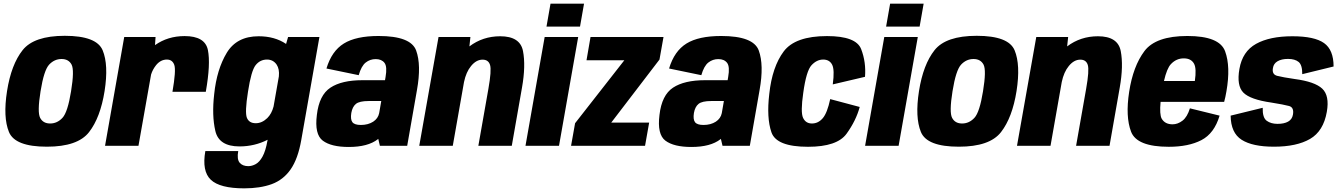

<svg xmlns="http://www.w3.org/2000/svg" viewBox="-20 -798 7330 1051"><path d="M236.5 5Q62 5 29 -75.5Q-4 -156 18.5 -299.5Q41.5 -445 103.8 -523.5Q166 -602 334.5 -602Q509 -602 542 -522.5Q575 -443 552.5 -299.5Q529.5 -154.5 467.5 -74.8Q405.5 5 236.5 5ZM254.5 -122Q293 -122 321.8 -152.8Q350.5 -183.5 369 -298.5Q388 -414 371.8 -444.5Q355.5 -475 317 -475Q278 -475 249.2 -444.5Q220.5 -414 202 -298.5Q183.5 -183.5 199.8 -152.8Q216 -122 254.5 -122Z M924 -295.5Q944.5 -413.5 934 -442.8Q923.5 -472 893.5 -472Q859.5 -472 834.5 -441.5Q815.5 -417.5 807 -390L738 0H555L660 -595.5H831.5L828.5 -551Q898.5 -600.5 990.5 -600.5Q1102.5 -600.5 1118 -524.2Q1133.5 -448 1106.5 -295.5Z M1317 233Q1183.5 233 1134 186Q1084.5 139 1104 29H1284Q1276 74 1292 92.8Q1308 111.5 1339 111.5Q1359.5 111.5 1380 100.2Q1400.5 89 1417.2 58.8Q1434 28.5 1444 -28L1445 -33Q1373.5 3.5 1291 3.5Q1178.5 3.5 1158.8 -81Q1139 -165.5 1152.5 -283Q1166.5 -418 1221.2 -508.8Q1276 -599.5 1395.5 -599.5Q1484 -599.5 1546 -557.5L1557 -595.5H1728.5L1629 -31Q1611 71.5 1571 129Q1531 186.5 1467.8 209.8Q1404.5 233 1317 233ZM1506.5 -380Q1510.5 -420 1494.5 -444Q1475.5 -472 1441.5 -472Q1403.5 -472 1379.2 -441.2Q1355 -410.5 1337.5 -296Q1319.5 -183 1331.5 -153.2Q1343.5 -123.5 1380 -123.5Q1414 -123.5 1443 -151.5Q1467 -175 1477.5 -215Z M2059.5 0 2050.5 -38Q2049.5 -37 2048.5 -36Q1994 6.5 1889 6.5Q1793 6.5 1747 -28Q1701 -62.5 1714.5 -169Q1727 -277.5 1788.8 -318.2Q1850.5 -359 1964 -359H2087.5L2090.5 -376.5Q2100.5 -433 2084.8 -453.8Q2069 -474.5 2036.5 -474.5Q2006 -474.5 1982 -455.8Q1958 -437 1943.5 -386.5L1767 -423Q1795.5 -518.5 1862.2 -559.8Q1929 -601 2052 -601Q2229 -601 2258 -521.5Q2287 -442 2262.5 -305.5L2209 0ZM2055.5 -178.5 2067 -245H1998Q1947.5 -245 1928.2 -229.2Q1909 -213.5 1903 -179.5Q1897.5 -144.5 1909 -129.2Q1920.5 -114 1955.5 -114Q1995 -114 2023 -132Q2049.5 -149.5 2055.5 -178.5Z M2275 0 2380.5 -595.5H2555L2549.5 -544Q2623 -599.5 2718 -599.5Q2827 -599.5 2842.8 -518.8Q2858.5 -438 2837.5 -319L2781.5 0H2598.5L2653.5 -312Q2671.5 -413.5 2662.5 -442.5Q2653.5 -471.5 2621.5 -471.5Q2587 -471.5 2558.5 -436.5Q2531.5 -404 2520 -349L2458.5 0Z M2856.5 0 2961.5 -595.5H3145L3040 0ZM2993.5 -778H3177L3155 -652.5H2971.5Z M3106 0 3128 -123.5 3397.5 -468H3190.5L3212.5 -595.5H3612L3590 -472L3326 -127H3533.5L3511 0Z M3935 0 3926 -38Q3925 -37 3924 -36Q3869.5 6.5 3764.5 6.5Q3668.5 6.5 3622.5 -28Q3576.5 -62.5 3590 -169Q3602.5 -277.5 3664.2 -318.2Q3726 -359 3839.5 -359H3963L3966 -376.5Q3976 -433 3960.2 -453.8Q3944.5 -474.5 3912 -474.5Q3881.5 -474.5 3857.5 -455.8Q3833.5 -437 3819 -386.5L3642.5 -423Q3671 -518.5 3737.8 -559.8Q3804.5 -601 3927.5 -601Q4104.5 -601 4133.5 -521.5Q4162.5 -442 4138 -305.5L4084.5 0ZM3931 -178.5 3942.5 -245H3873.5Q3823 -245 3803.8 -229.2Q3784.5 -213.5 3778.5 -179.5Q3773 -144.5 3784.5 -129.2Q3796 -114 3831 -114Q3870.5 -114 3898.5 -132Q3925 -149.5 3931 -178.5Z M4403 5.5Q4230 5.5 4202.8 -73.8Q4175.5 -153 4191 -284Q4207 -432.5 4270 -516.5Q4333 -600.5 4507 -600.5Q4666.5 -600.5 4694 -529Q4721.5 -457.5 4715 -377.5L4538.5 -336Q4549.5 -416 4535 -444Q4520.5 -472 4486 -472Q4451 -472 4422.2 -441Q4393.5 -410 4377 -290Q4361.5 -183.5 4376 -152.8Q4390.5 -122 4424.5 -122Q4459 -122 4483.8 -151Q4508.5 -180 4524.5 -255.5L4686 -212.5Q4666 -138 4614.2 -66.2Q4562.5 5.5 4403 5.5Z M4715.5 0 4820.5 -595.5H5004L4899 0ZM4852.5 -778H5036L5014 -652.5H4830.5Z M5228.5 5Q5054 5 5021 -75.5Q4988 -156 5010.5 -299.5Q5033.5 -445 5095.8 -523.5Q5158 -602 5326.5 -602Q5501 -602 5534 -522.5Q5567 -443 5544.5 -299.5Q5521.5 -154.5 5459.5 -74.8Q5397.5 5 5228.5 5ZM5246.5 -122Q5285 -122 5313.8 -152.8Q5342.5 -183.5 5361 -298.5Q5380 -414 5363.8 -444.5Q5347.5 -475 5309 -475Q5270 -475 5241.2 -444.5Q5212.5 -414 5194 -298.5Q5175.5 -183.5 5191.8 -152.8Q5208 -122 5246.5 -122Z M5547 0 5652.5 -595.5H5827L5821.5 -544Q5895 -599.5 5990 -599.5Q6099 -599.5 6114.8 -518.8Q6130.5 -438 6109.5 -319L6053.5 0H5870.5L5925.5 -312Q5943.5 -413.5 5934.5 -442.5Q5925.5 -471.5 5893.5 -471.5Q5859 -471.5 5830.5 -436.5Q5803.5 -404 5792 -349L5730.5 0Z M6378 5.5Q6203 5.5 6171.5 -77Q6140 -159.5 6161 -295.5Q6182.5 -435.5 6244.5 -518.2Q6306.5 -601 6479.5 -601Q6655.5 -601 6686.2 -517.2Q6717 -433.5 6693.5 -298.5Q6688 -265.5 6681 -240.5H6333Q6326.5 -171.5 6339 -148.5Q6357 -117.5 6398.5 -117.5Q6427 -117.5 6453 -137.5Q6479 -157.5 6493.5 -205L6656 -165Q6627 -67.5 6556.5 -31Q6486 5.5 6378 5.5ZM6351.5 -354.5H6520.5Q6530.5 -423.5 6516 -449.5Q6500 -478.5 6460 -478.5Q6419 -478.5 6389.5 -447Q6367.5 -424 6351.5 -354.5Z M6953.5 5Q6836 5 6776.8 -32.8Q6717.5 -70.5 6716.5 -165L6892 -208Q6890.5 -154 6913.8 -137Q6937 -120 6973 -120Q7009 -120 7031 -132.2Q7053 -144.5 7057.5 -170.5Q7064.5 -210 7036.2 -217.8Q7008 -225.5 6939.5 -236.5Q6823.5 -253 6786 -291.2Q6748.5 -329.5 6764.5 -420.5Q6781 -516.5 6855.8 -558Q6930.5 -599.5 7054.5 -599.5Q7175.5 -599.5 7227.8 -562.2Q7280 -525 7280 -434L7108.5 -392Q7109 -442 7088.8 -458.8Q7068.5 -475.5 7030.5 -475.5Q6995.5 -475.5 6973.5 -462.8Q6951.5 -450 6948 -425.5Q6941.5 -390.5 6971.5 -382.8Q7001.5 -375 7067 -365.5Q7177 -351 7217.8 -312.8Q7258.5 -274.5 7243 -186Q7224.5 -80 7151.2 -37.5Q7078 5 6953.5 5Z"/></svg>

Font: Anybody ExtraBold
Style: Italic
Weight: 800
Italic angle: -10°
Designer: Tyler Finck
Foundry: Etcetera Type Company
Version: Version 1.010; ttfautohint (v1.8.3) -l 8 -r 50 -G 200 -x 14 